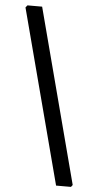

<svg xmlns="http://www.w3.org/2000/svg" viewBox="-56 -712 415 860"><g transform="rotate(5 152.0 -282.5)"><path d="M230 114 24 -669 32 -679H98L304 105L297 114Z"/></g></svg>

Font: Alegreya Sans Medium
Style: Italic
Weight: 500
Italic angle: -7°
Designer: Juan Pablo del Peral
Foundry: Huerta Tipografica
Version: Version 2.007